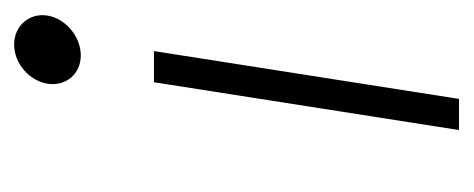

<svg xmlns="http://www.w3.org/2000/svg" viewBox="-214 -470 654 265"><g transform="rotate(-90 112.5 -337.0)"><path d="M130 -598C126 -573 143 -552 169 -552C195 -552 220 -573 224 -598C228 -623 210 -644 184 -644C158 -644 134 -623 130 -598ZM66 -30H109L175 -451H132Z"/></g></svg>

Font: Charger Sport
Style: HLNrwObl
Weight: 100
Designer: Jasper
Foundry: Cannot Into Space Fonts
Version: Version 1.1